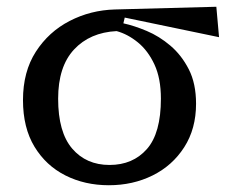

<svg xmlns="http://www.w3.org/2000/svg" viewBox="-20 -536 668 568"><path d="M302 12Q231 12 173.5 -17Q116 -46 82 -102Q48 -158 48 -240Q48 -324 86 -383Q124 -442 186 -474Q248 -506 320 -508L620 -516L628 -426L349 -484L345 -467Q377 -460 414 -444.5Q451 -429 484 -401Q517 -373 538.5 -331Q560 -289 560 -229Q560 -155 525 -100.5Q490 -46 431.5 -17Q373 12 302 12ZM152 -244Q152 -145 193.5 -96.5Q235 -48 304 -48Q373 -48 414.5 -95Q456 -142 456 -244Q456 -304 437 -345Q418 -386 388 -410.5Q358 -435 325 -444Q246 -440 199 -389.5Q152 -339 152 -244Z"/></svg>

Font: Source Serif 4 Caption
Style: Regular
Weight: 400
Designer: Frank Grießhammer
Foundry: Adobe Systems Incorporated
Version: Version 4.004;hotconv 1.0.117;makeotfexe 2.5.65602